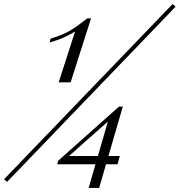

<svg xmlns="http://www.w3.org/2000/svg" viewBox="-134 -844 888 949"><path d="M734 -811 -99 55 -114 42 719 -824ZM215 -437H156L237 -688Q206 -670 178.5 -657.5Q151 -645 111 -634L116 -653Q179 -672 215.5 -694.5Q252 -717 297 -753H316ZM402 -73H458L447 -32H390L356 85H304L338 -32H149L154 -50L454 -317H473ZM350 -73 399 -243 207 -73Z"/></svg>

Font: Playfair Display
Style: Italic
Weight: 400
Italic angle: -14°
Designer: Claus Eggers Sørensen
Foundry: Claus Eggers Sørensen
Version: Version 1.200; ttfautohint (v1.6)